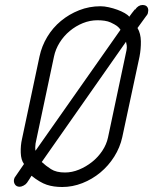

<svg xmlns="http://www.w3.org/2000/svg" viewBox="-20 -748 613 768"><path d="M138 -522Q147 -564 169 -600.5Q191 -637 223.5 -664Q256 -691 296.5 -707Q337 -723 382 -723Q397 -723 415 -719Q433 -715 449.5 -709Q466 -703 479 -695.5Q492 -688 497 -681Q500 -686 508 -696L520 -711V-709Q533 -728 550 -728Q564 -728 569.5 -719.5Q575 -711 572 -699Q572 -696 570.5 -692.5Q569 -689 567 -686V-687L530 -636Q543 -614 543.5 -583Q544 -552 538 -521L469 -199Q460 -158 437 -121.5Q414 -85 381.5 -58Q349 -31 309.5 -15.5Q270 0 229 0Q194 0 167 -9Q140 -18 106 -45L98 -32L88 -17Q83 -10 74 -5.5Q65 -1 59 -1Q46 -1 40 -10Q34 -19 36 -30Q37 -37 43 -44L76 -92Q64 -108 63 -137Q62 -166 68 -192ZM240 -58Q268 -58 296 -69.5Q324 -81 348 -100Q372 -119 389 -144.5Q406 -170 412 -198L486 -547Q488 -558 487 -566Q486 -574 484 -581L147 -100Q163 -85 184 -71.5Q205 -58 240 -58ZM423 -658Q412 -663 398.5 -665Q385 -667 370 -667Q340 -667 311.5 -655.5Q283 -644 259 -624Q235 -604 218.5 -577.5Q202 -551 196 -522L126 -192Q121 -172 121 -159.5Q121 -147 122 -145L462 -629Q457 -637 448.5 -643.5Q440 -650 423 -658Z"/></svg>

Font: VDS
Style: Thin Italic
Weight: 100
Width: 0
Designer: artmaker
Foundry: artmaker
Version: Version 1.000 2012 initial release